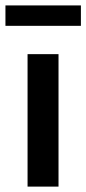

<svg xmlns="http://www.w3.org/2000/svg" viewBox="-29 -692 320 712"><path d="M73.2 0V-491.2H188V0ZM-8.8 -596.2V-671.9H271V-596.2Z"/></svg>

Font: Toshiba Sans Medium
Style: Regular
Weight: 500
Designer: Paul D. Hunt
Foundry: Toshiba Corporation
Version: Version 2.020;PS 2.0;hotconv 1.0.86;makeotf.lib2.5.63406